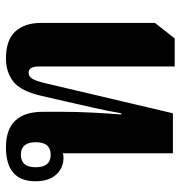

<svg xmlns="http://www.w3.org/2000/svg" viewBox="-1 -599 606 644"><g transform="rotate(-90 302.0 -277.0)"><path d="M547 -60V-444Q547 -497 518.5 -528.5Q490 -560 428 -560Q382 -560 350 -535Q318 -510 302 -439L282 -352Q272 -307 262 -263.5Q252 -220 244 -173H240Q244 -220 246.5 -274Q249 -328 249 -369V-436Q249 -560 130 -560Q16 -560 16 -461Q16 -416 38.5 -391.5Q61 -367 95 -367Q102 -367 110 -369V0H244L346 -433Q354 -464 361.5 -474Q369 -484 380 -484Q401 -484 401 -450V6H495ZM105 -410Q63 -410 63 -460Q63 -510 105 -510Q147 -510 147 -460Q147 -410 105 -410Z"/></g></svg>

Font: Noto Serif Thai Condensed Extra
Style: Regular
Weight: 800
Width: 3
Designer: Monotype Design Team
Foundry: Monotype Imaging Inc.
Version: Version 1.901